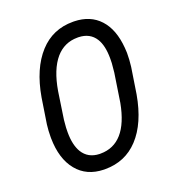

<svg xmlns="http://www.w3.org/2000/svg" viewBox="-133 -825 853 938"><g transform="rotate(-20 293.5 -356.0)"><path d="M456.5 -418.5 460.9 -465.8Q461.4 -478.5 461.4 -490.2Q461.4 -557.6 438 -594.7Q410.2 -638.7 352.1 -640.6Q349.1 -640.6 345.7 -640.6Q277.3 -640.6 232.4 -588.9Q185.5 -534.2 167.5 -426.8L146.5 -285.6L143.1 -246.1Q142.6 -233.9 142.6 -222.2Q142.6 -156.2 166 -117.2Q194.3 -71.3 252.4 -69.3Q255.4 -69.3 258.3 -69.3Q396 -69.3 433.6 -269ZM247.1 9.8Q158.2 7.8 108.2 -53.7Q58.1 -115.2 56.6 -222.2Q56.6 -225.6 56.6 -229.5Q56.6 -261.7 60.5 -293L81.1 -425.8Q105.5 -567.4 176.8 -645.5Q246.1 -721.2 351.1 -720.7Q354.5 -720.7 357.4 -720.7Q440.9 -718.8 489.7 -665.5Q538.6 -612.3 546.4 -514.2L547.9 -487.8Q547.9 -451.7 543.5 -416.5L522.5 -281.2Q497.6 -139.2 426.8 -63.5Q358.4 9.8 253.9 9.8Q250.5 9.8 247.1 9.8Z"/></g></svg>

Font: MAUL Condensed Italic
Style: Condenced Regular Italic
Weight: 400
Italic angle: -12°
Designer: MAUL
Version: Version 1.0; 2020; ttfautohint (v1.8.3)